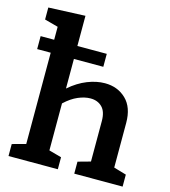

<svg xmlns="http://www.w3.org/2000/svg" viewBox="-114 -868 850 959"><g transform="rotate(15 310.5 -388.0)"><path d="M19 0V-62L89 -81V-553H19V-620H89V-687L19 -706V-768L209 -776V-620H361V-553H209V-400Q254 -439 301 -457.5Q348 -476 391 -476Q457 -476 500.5 -434Q544 -392 544 -312V-81L609 -62V0H359V-62L424 -80V-289Q424 -338 401 -361Q378 -384 341 -384Q311 -384 277 -369.5Q243 -355 209 -323V-80L274 -62V0Z"/></g></svg>

Font: Bitter SemiBold
Style: Regular
Weight: 600
Designer: Sol Matas, and Bitter project Authors
Foundry: Sol Matas
Version: Version 2.001